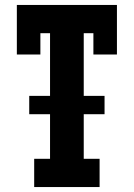

<svg xmlns="http://www.w3.org/2000/svg" viewBox="-20 -755 540 775"><path d="M118 0V-114H182V-294H98V-368H182V-621H143V-535H48V-735H452V-535H357V-621H318V-368H402V-294H318V-114H382V0Z"/></svg>

Font: Iosevka Slab Heavy
Style: Regular
Weight: 900
Monospace: yes
Designer: Belleve Invis
Foundry: Belleve Invis
Version: Version 11.1.0; ttfautohint (v1.8.3)